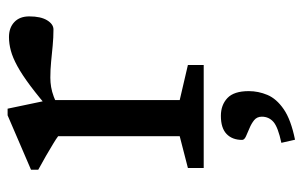

<svg xmlns="http://www.w3.org/2000/svg" viewBox="-162 -380 776 492"><g transform="rotate(-90 226.0 -134.0)"><path d="M377 -499Q401 -499 415.5 -485.2Q430 -471.5 430 -447Q430 -417.5 420 -401.2Q410 -385 396.5 -385Q375.5 -385 355 -387Q334.5 -389 314 -391Q293.5 -393 273 -393Q261 -393 249 -391Q237 -389 224.2 -384.2Q211.5 -379.5 197.5 -370.5L183 -388Q222.5 -422 251.5 -443.8Q280.5 -465.5 302.5 -477.5Q324.5 -489.5 342.2 -494.2Q360 -499 377 -499ZM215.5 -397.5V-61.5L305.5 -40.5V0H41.5V-40.5L123 -61.5V-373Q116.5 -378 103.2 -386Q90 -394 72.8 -404Q55.5 -414 37 -424V-442.5L176.5 -502.5H193.5ZM106 199Q146 190.5 159.5 178.8Q173 167 173 149Q173 136.5 164 129.2Q155 122 143.2 117.2Q131.5 112.5 122.5 108.2Q113.5 104 113.5 98.5Q113.5 73 128.8 58.5Q144 44 175 44Q203 44 220.8 60.8Q238.5 77.5 238.5 115.5Q238.5 140 228.8 163.2Q219 186.5 192.2 205Q165.5 223.5 114 234Z"/></g></svg>

Font: Newsreader 9pt
Style: Regular
Weight: 400
Designer: Hugues Gentile
Foundry: Production Type
Version: Version 1.003